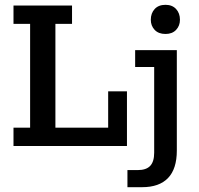

<svg xmlns="http://www.w3.org/2000/svg" viewBox="-20 -606 825 797"><path d="M36 0V-76H105V-507H36V-583H279V-507H210V-76H429V-227H507V0ZM509 171V100H552Q587 100 603.5 82.5Q620 65 620 28V-328H541V-398H714V19Q714 95 677.5 133Q641 171 570 171ZM667 -465Q638 -465 622 -482Q606 -499 606 -524Q606 -551 622 -568.5Q638 -586 667 -586Q695 -586 711 -568.5Q727 -551 727 -524Q727 -499 711 -482Q695 -465 667 -465Z"/></svg>

Font: Rokkitt Medium
Style: Regular
Weight: 500
Version: Version 3.103